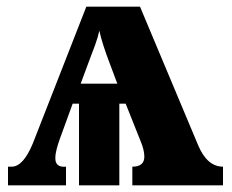

<svg xmlns="http://www.w3.org/2000/svg" viewBox="-20 -556 695 576"><path d="M4 0H178V-56Q146 -53 146 -81Q146 -94 150 -109Q154 -124 159 -138L198 -245H217V0H338V-245H357L402 -132Q413 -106 413 -86Q413 -56 377 -56V0H649V-56Q602 -56 575 -119L400 -536H239L79 -127Q50 -56 15 -56H4ZM222 -305 248 -375Q256 -395 265 -420Q274 -445 278 -464Q282 -445 290.5 -418.5Q299 -392 308 -369L332 -305Z"/></svg>

Font: Noto Serif SemiCondensed Extra
Style: Regular
Weight: 800
Width: 4
Designer: Monotype Design Team
Foundry: Monotype Imaging Inc.
Version: Version 1.002